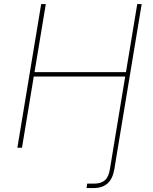

<svg xmlns="http://www.w3.org/2000/svg" viewBox="-20 -748 775 972"><path d="M418 204.1 421.4 181.6Q430.7 181.6 440.4 181.6Q450.2 181.6 456.5 181.6Q491.7 181.6 511 164.6Q530.3 147.5 536.6 107.4L564.5 -62.5H586.9L559.1 107.4Q550.8 157.2 524.4 180.7Q498 204.1 453.1 204.1Q446.8 204.1 436.5 204.1Q426.3 204.1 418 204.1ZM67.9 0 188.5 -727.5H211.9L154.8 -382.8H617.7L674.8 -727.5H697.3L576.7 0H554.2L613.8 -360.4H150.9L91.3 0Z"/></svg>

Font: Inter Thin
Style: Italic
Weight: 250
Italic angle: -9.3988°
Designer: Rasmus Andersson
Foundry: rsms
Version: Version 4.001;git-66647c0bb